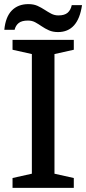

<svg xmlns="http://www.w3.org/2000/svg" viewBox="-20 -914 419 934"><path d="M245 -651V-69L339 -48V0H41V-48L135 -69V-651L41 -672V-720H339V-672ZM1 -769Q7 -832 37.5 -863Q68 -894 118 -894Q144 -894 162.5 -885.5Q181 -877 197 -866.5Q213 -856 229 -847.5Q245 -839 264 -839Q294 -839 309 -852Q324 -865 329 -889H379Q360 -758 262 -758Q237 -758 218 -766.5Q199 -775 183 -786Q167 -797 151.5 -805.5Q136 -814 116 -814Q86 -814 71 -802Q56 -790 51 -769Z"/></svg>

Font: Domine Medium
Style: Regular
Weight: 500
Designer: Pablo Impallari, Rodrigo Fuenzalida, Brenda Gallo
Foundry: Pablo Impallari, Rodrigo Fuenzalida, Brenda Gallo
Version: Version 2.000